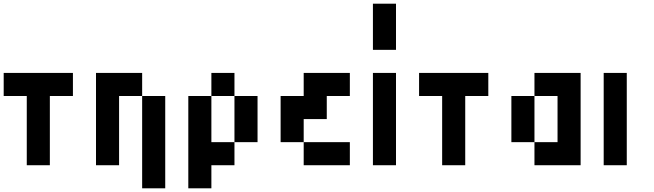

<svg xmlns="http://www.w3.org/2000/svg" viewBox="-20 -895 3540 1040"><path d="M250 0H125V-375H0V-500H375V-375H250Z M625 0H500V-500H750V-375H625ZM875 125H750V-375H875Z M1125 -375V-500H1250V-375ZM1250 -125V0H1125V125H1000V-375H1125V-125ZM1375 -125H1250V-375H1375Z M1625 -125H1500V-375H1625V-500H1875V-375H1750V-250H1625ZM1625 0V-125H1875V0Z M2125 -625H2000V-875H2125ZM2125 0H2000V-500H2125Z M2500 0H2375V-375H2250V-500H2625V-375H2500Z M2875 0V-125H2750V-375H2875V-125H3000V-375H2875V-500H3125V0Z M3375 0H3250V-500H3375Z"/></svg>

Font: Tiny5
Style: Regular
Weight: 400
Designer: Stefan Schmidt
Foundry: Made with Bits'n'Picas by Kreative Software
Version: Version 1.002; ttfautohint (v1.8.4.7-5d5b)